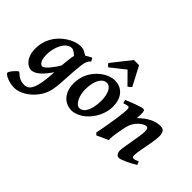

<svg xmlns="http://www.w3.org/2000/svg" viewBox="-164 -1112 1758 1758"><g transform="rotate(45 715.0 -233.0)"><path d="M460.9 -425.3Q444.3 -411.6 434.8 -391.6Q425.3 -371.6 420.9 -336.4Q414.1 -278.3 411.1 -232.9Q408.2 -187.5 406.2 -148.2Q404.3 -108.9 401.4 -73.5Q398.4 -38.1 391.6 -0.5Q385.7 33.2 371.3 64.5Q356.9 95.7 336.4 123Q315.9 150.4 291.3 172.6Q266.6 194.8 239.7 210.7Q212.9 226.6 185.3 235.4Q157.7 244.1 132.3 244.1Q107.9 244.1 82.5 238.8Q57.1 233.4 36.6 225.1Q16.1 216.8 3.2 207.3Q-9.8 197.8 -9.8 189Q-9.8 183.6 -5.4 175.3Q-1 167 5.9 158Q12.7 148.9 20.8 139.6Q28.8 130.4 36.4 123.3Q43.9 116.2 49.8 111.6Q55.7 106.9 57.6 106.9Q63.5 106.9 71.8 115.2Q80.1 123.5 93.8 133.8Q107.4 144 127.7 152.3Q147.9 160.6 176.8 160.6Q194.8 160.6 210.2 154.3Q225.6 147.9 238 132.3Q250.5 116.7 260.3 90.3Q270 64 277.3 23.4Q284.2 -17.6 286.9 -51.3Q289.6 -85 291 -117.2Q271.5 -87.9 251.2 -63Q231 -38.1 210.2 -19.5Q189.5 -1 168.5 9.5Q147.5 20 126.5 20Q110.4 20 90.8 10.7Q71.3 1.5 54.2 -18.8Q37.1 -39.1 25.6 -71Q14.2 -103 14.2 -148.9Q14.2 -226.6 51 -294.7Q87.9 -362.8 160.6 -411.1Q188 -429.2 224.4 -443.1Q260.7 -457 305.2 -457Q323.7 -457 344.2 -446.5Q364.7 -436 383.3 -424.3Q399.9 -435.1 415.5 -442.9L443.8 -457ZM176.3 -76.2Q182.1 -76.2 192.9 -82.8Q203.6 -89.4 218.8 -105Q233.9 -120.6 253.2 -146Q272.5 -171.4 294.9 -209Q296.9 -235.4 299.8 -264.4Q302.7 -293.5 308.1 -328.1Q309.6 -338.9 314 -349.1Q298.3 -363.8 281.5 -375.7Q264.6 -387.7 249 -387.7Q228.5 -387.7 211.4 -377.9Q194.3 -368.2 180.7 -352.3Q167 -336.4 156.7 -315.4Q146.5 -294.4 139.6 -272Q132.8 -249.5 129.4 -226.8Q126 -204.1 126 -185.1Q126 -130.4 140.4 -103.3Q154.8 -76.2 176.3 -76.2Z M780.8 -234.9Q780.8 -272 774.4 -300.8Q768.1 -329.6 757.6 -349.1Q747.1 -368.7 732.9 -378.9Q718.8 -389.2 703.1 -389.2Q674.8 -389.2 655.5 -372.1Q636.2 -355 624.3 -328.4Q612.3 -301.8 607.2 -269.3Q602.1 -236.8 602.1 -205.6Q602.1 -172.9 609.1 -144Q616.2 -115.2 627.7 -93.5Q639.2 -71.8 653.8 -59.1Q668.5 -46.4 684.1 -46.4Q702.1 -46.4 716.3 -54.7Q730.5 -63 741.2 -77.4Q752 -91.8 759.5 -110.6Q767.1 -129.4 771.7 -150.4Q776.4 -171.4 778.6 -193.1Q780.8 -214.8 780.8 -234.9ZM894.5 -272.9Q894.5 -240.2 886.2 -206.8Q877.9 -173.3 862.3 -141.8Q846.7 -110.4 824.7 -81.8Q802.7 -53.2 775.4 -30.8Q762.7 -20.5 747.1 -11.2Q731.4 -2 714.8 5.1Q698.2 12.2 681.9 16.1Q665.5 20 650.9 20Q612.8 20 582.5 5.6Q552.2 -8.8 531.2 -33.9Q510.3 -59.1 499 -93.5Q487.8 -127.9 487.8 -168Q487.8 -203.1 494.6 -235.8Q501.5 -268.6 516.1 -298.8Q530.8 -329.1 553.7 -357.2Q576.7 -385.3 609.4 -410.2Q622.1 -419.9 637.5 -428.5Q652.8 -437 669.4 -443.4Q686 -449.7 703.4 -453.4Q720.7 -457 736.8 -457Q774.9 -457 804.4 -443.4Q834 -429.7 854 -405.3Q874 -380.9 884.3 -347.2Q894.5 -313.5 894.5 -272.9ZM891.1 -526.9Q884.3 -517.1 875 -509.3Q865.7 -501.5 857.9 -497.6L748.5 -608.4L608.4 -497.6Q604 -500.5 595.2 -508.8Q586.4 -517.1 581.5 -526.9L727.5 -711.4H794.4Z M1428.7 -53.7Q1406.7 -40.5 1382.3 -27.3Q1357.9 -14.2 1335.2 -3.7Q1312.5 6.8 1293.2 13.4Q1273.9 20 1261.7 20Q1244.6 20 1233.4 4.6Q1222.2 -10.7 1222.2 -37.1Q1222.2 -45.9 1225.1 -66.7Q1228 -87.4 1232.4 -114.3Q1236.8 -141.1 1242.2 -171.4Q1247.6 -201.7 1252 -229.2Q1256.3 -256.8 1259.3 -279.3Q1262.2 -301.8 1262.2 -312.5Q1262.2 -341.3 1257.1 -352.8Q1252 -364.3 1236.3 -364.3Q1230 -364.3 1218.3 -360.1Q1206.5 -356 1192.4 -346.4Q1178.2 -336.9 1162.8 -321.5Q1147.5 -306.2 1133.3 -283.2Q1118.7 -259.8 1110.6 -227.1Q1102.5 -194.3 1094.2 -147Q1090.3 -125 1087.9 -108.6Q1085.4 -92.3 1084.2 -78.9Q1083 -65.4 1082.8 -54Q1082.5 -42.5 1083 -30.8Q1076.7 -27.3 1060.8 -20.3Q1044.9 -13.2 1027.3 -5.4Q1009.8 2.4 994.1 9.5Q978.5 16.6 972.7 20L953.1 1.5Q960 -31.2 966.3 -66.2Q972.7 -101.1 978.5 -135.5Q984.4 -169.9 989.3 -202.4Q994.1 -234.9 997.6 -262.2Q1001 -289.6 1002.9 -310.3Q1004.9 -331.1 1004.9 -342.8Q1004.9 -354 1003.7 -360.6Q1002.4 -367.2 1000 -370.4Q997.6 -373.5 994.1 -374.5Q990.7 -375.5 986.3 -375.5Q981.9 -375.5 974.1 -373.5Q966.3 -371.6 958 -369.1Q948.7 -366.2 938 -362.8L928.7 -396.5Q949.2 -405.3 976.3 -416Q1003.4 -426.8 1028.8 -435.8Q1054.2 -444.8 1074.5 -450.9Q1094.7 -457 1102.1 -457Q1108.9 -457 1113.3 -454.8Q1117.7 -452.6 1120.4 -446.8Q1123 -440.9 1124 -430.2Q1125 -419.4 1125 -401.9Q1125 -391.6 1124 -378.4Q1123 -365.2 1121.6 -353Q1174.8 -406.2 1226.6 -431.6Q1278.3 -457 1322.3 -457Q1337.4 -457 1349.6 -453.9Q1361.8 -450.7 1369.9 -441.9Q1377.9 -433.1 1382.3 -418Q1386.7 -402.8 1386.7 -379.4Q1386.7 -362.3 1383.5 -338.9Q1380.4 -315.4 1376 -288.8Q1371.6 -262.2 1366 -234.1Q1360.4 -206.1 1356 -180.7Q1351.6 -155.3 1348.4 -134Q1345.2 -112.8 1345.2 -99.1Q1345.2 -82.5 1349.6 -76.4Q1354 -70.3 1362.8 -70.3Q1374 -70.3 1385 -74.2Q1396 -78.1 1416 -86.4Z"/></g></svg>

Font: Gentium Basic
Style: Bold Italic
Weight: 700
Italic angle: -8°
Designer: J. Victor Gaultney and Annie Olsen
Foundry: SIL International
Version: Version 1.102; 2013; Maintenance release